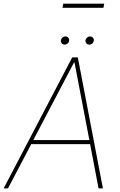

<svg xmlns="http://www.w3.org/2000/svg" viewBox="-33 -1046 669 1066"><path d="M11.4 0H-12.8L367.9 -727.3H399.1L538.4 0H514.2L467.3 -245.7H140.3ZM152 -268.5H463.1L380.7 -698.9H377.8ZM463.1 -798.3Q452.4 -798.3 446 -806.3Q439.6 -814.3 441.8 -823.9Q443.5 -831.3 450.5 -837.5Q457.4 -843.8 465.9 -843.8Q476.6 -843.8 483.3 -836.1Q490.1 -828.5 487.2 -818.2Q482.2 -798.3 463.1 -798.3ZM326.7 -798.3Q316.1 -798.3 309.7 -805.8Q303.3 -813.2 305.4 -823.9Q307.2 -831.7 314.1 -837.7Q321 -843.8 329.5 -843.8Q340.2 -843.8 346.4 -836.3Q352.6 -828.8 350.9 -818.2Q349.8 -810.7 342.5 -804.5Q335.2 -798.3 326.7 -798.3ZM545.5 -1025.6 541.2 -1002.8H313.9L318.2 -1025.6Z"/></svg>

Font: Inter UI Thin
Style: Italic
Weight: 100
Italic angle: -9.39999°
Designer: Rasmus Andersson
Foundry: rsms
Version: 3.2;8d6f07862